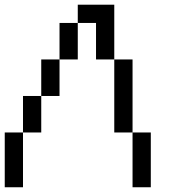

<svg xmlns="http://www.w3.org/2000/svg" viewBox="-20 -789 732 809"><path d="M0 0V-230.8H76.9V0ZM538.5 0V-230.8H615.4V0ZM76.9 -230.8V-384.6H153.8V-538.5H230.8V-384.6H153.8V-230.8ZM461.5 -230.8V-538.5H538.5V-230.8ZM230.8 -538.5V-692.3H307.7V-538.5ZM384.6 -538.5V-692.3H307.7V-769.2H461.5V-538.5Z"/></svg>

Font: Mintsoda - Lime Green 13x16
Style: Regular
Weight: 400
Designer: Mintsoda-15
Version: Version 1.0